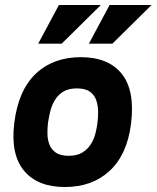

<svg xmlns="http://www.w3.org/2000/svg" viewBox="-20 -739 627 769"><path d="M216 -719H384L227 -564H133ZM419 -719H587L430 -564H336ZM37 -245Q53 -377 123 -443.5Q193 -510 304 -510Q414 -510 467.5 -443.5Q521 -377 505 -245Q490 -121 420 -55.5Q350 10 240 10Q130 10 76 -55.5Q22 -121 37 -245ZM255 -115Q289 -115 310.5 -128.5Q332 -142 344.5 -162.5Q357 -183 362.5 -205.5Q368 -228 370 -245Q373 -266 373 -290Q373 -314 366 -336Q359 -358 340.5 -371.5Q322 -385 288 -385Q254 -385 232.5 -371.5Q211 -358 198.5 -336Q186 -314 180.5 -290Q175 -266 172 -245Q170 -228 170 -205.5Q170 -183 177 -162.5Q184 -142 202.5 -128.5Q221 -115 255 -115Z"/></svg>

Font: Haskoy ExtraBold
Style: Italic
Weight: 800
Designer: Ertekin Erdin
Foundry: Ertekin Erdin
Version: Version 2.000; ttfautohint (v1.8.4.7-5d5b)